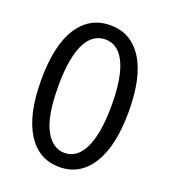

<svg xmlns="http://www.w3.org/2000/svg" viewBox="-124 -741 745 843"><g transform="rotate(20 248.5 -319.0)"><path d="M249 12Q152 12 98 -74Q44 -160 44 -321Q44 -482 98 -566Q152 -650 249 -650Q345 -650 399 -566Q453 -482 453 -321Q453 -160 399 -74Q345 12 249 12ZM249 -54Q277 -54 299.5 -69.5Q322 -85 338.5 -117.5Q355 -150 364 -200.5Q373 -251 373 -321Q373 -391 364 -441Q355 -491 338.5 -522.5Q322 -554 299.5 -569Q277 -584 249 -584Q221 -584 198 -569Q175 -554 158.5 -522.5Q142 -491 133 -441Q124 -391 124 -321Q124 -181 158.5 -117.5Q193 -54 249 -54Z"/></g></svg>

Font: SourceSansPro
Style: Book
Weight: 400
Designer: Paul D. Hunt
Foundry: Adobe Systems Incorporated
Version: Version 2.021;PS 2.000;hotconv 1.0.86;makeotf.lib2.5.63406